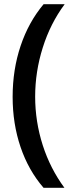

<svg xmlns="http://www.w3.org/2000/svg" viewBox="-20 -734 357 912"><path d="M40 -273.9Q40 -403.3 77.9 -516.1Q115.7 -628.9 187 -713.9H287.1Q219.2 -622.6 183.1 -507.8Q147 -393.6 147 -274.9Q147 -156.7 183.1 -43.9Q218.8 66.9 286.1 158.2H187Q115.2 75.2 77.6 -35.6Q40 -146.5 40 -273.9Z"/></svg>

Font: Open Sans
Style: SemiBold
Weight: 600
Foundry: Ascender Corporation
Version: Version 1.10